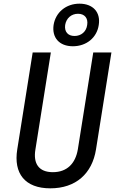

<svg xmlns="http://www.w3.org/2000/svg" viewBox="-20 -1016 640 1046"><path d="M377 -764C451 -764 508 -811 518 -880C529 -949 487 -996 413 -996C340 -996 283 -949 272 -880C262 -811 303 -764 377 -764ZM386 -820C350 -820 330 -843 335 -880C341 -917 369 -941 405 -941C441 -941 461 -917 455 -880C450 -843 422 -820 386 -820ZM254 10C393 10 482 -70 503 -202L587 -730H488L404 -202C391 -125 345 -78 268 -78C191 -78 160 -125 173 -202L257 -730H158L74 -202C53 -71 116 10 254 10Z"/></svg>

Font: JetBrains Mono Medium
Style: Italic
Weight: 436
Italic angle: -9°
Monospace: yes
Designer: Philipp Nurullin, Konstantin Bulenkov
Foundry: JetBrains
Version: Version 2.305